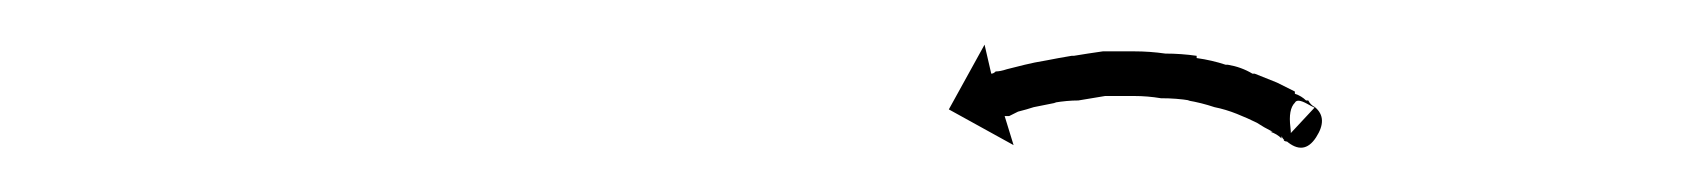

<svg xmlns="http://www.w3.org/2000/svg" viewBox="-20 -515 756 86"><path d="M556 -452Q556 -452 556 -452Q556 -452 556 -452Q556 -452 556 -452Q556 -452 556 -452Q555 -452 554 -454Q554 -454 554 -453.5Q554 -453 554 -453Q554 -453 554 -453Q554 -453 554 -453Q552 -455 549 -456Q549 -456 549 -456Q549 -456 549 -456Q549 -456 549.5 -456Q550 -456 550 -456Q546 -458 543 -460Q543 -460 543 -460Q543 -460 543 -460Q543 -460 543 -460Q543 -460 543 -460Q539 -462 534 -464Q534 -464 534 -464Q534 -464 534 -464Q534 -464 534 -464Q534 -464 534 -464Q529 -466 524 -467Q524 -467 524 -467Q524 -467 524 -467Q524 -467 524 -467Q524 -467 524 -467Q518 -469 512 -470Q512 -470 512 -470Q512 -470 513 -470Q513 -470 513 -470Q513 -470 513 -470Q507 -471 500 -471Q500 -471 500 -471Q500 -471 500 -471Q500 -471 500 -471Q500 -471 500 -471Q494 -472 488 -472Q488 -472 488 -472Q488 -472 488 -472Q488 -472 488 -472Q488 -472 488 -472Q481 -472 475 -472Q475 -472 475 -472Q475 -472 475 -472Q475 -472 475 -472Q475 -472 475 -472Q469 -471 463 -470Q463 -470 463 -470Q463 -470 463 -470Q463 -470 463 -470Q463 -470 463 -470Q458 -470 452 -469Q452 -469 452.5 -469Q453 -469 453 -469Q453 -469 453 -469Q453 -469 453 -469Q448 -468 443 -467Q443 -467 443 -467Q443 -467 443 -467Q443 -467 443 -467Q443 -467 443 -467Q440 -466 436 -465Q436 -465 436 -465Q436 -465 436 -465Q436 -465 436 -465Q436 -465 436 -465Q434 -464 432 -463Q432 -463 432 -463Q432 -463 432 -463Q432 -463 432 -463Q432 -463 432 -463Q431 -463 430 -463L434 -450L405 -466L421 -495L424 -482Q425 -482 426 -483Q426 -483 426 -483Q426 -483 426 -483Q426 -483 426 -483Q426 -483 426 -483Q428 -483 431 -484Q431 -484 431 -484Q431 -484 431 -484Q431 -484 431 -484Q431 -484 431 -484Q435 -485 439 -486Q439 -486 439 -486Q439 -486 439 -486Q439 -486 439 -486Q439 -486 439 -486Q443 -487 449 -488Q449 -488 449 -488Q449 -488 449 -488Q449 -488 449 -488Q449 -488 449 -488Q454 -489 460 -490Q460 -490 460 -490Q460 -490 460 -490Q461 -490 461 -490Q461 -490 461 -490Q467 -491 474 -492Q474 -492 474 -492Q474 -492 474 -492Q474 -492 474 -492Q474 -492 474 -492Q481 -492 488 -492Q488 -492 488 -492Q488 -492 488 -492Q488 -492 488 -492Q488 -492 488 -492Q495 -492 502 -491Q502 -491 502 -491Q502 -491 502 -491Q502 -491 502 -491Q502 -491 502 -491Q509 -491 516 -490Q516 -490 516 -489.5Q516 -489 516 -489Q516 -489 516 -489Q516 -489 516 -489Q523 -488 529 -486Q529 -486 529 -486Q529 -486 529 -486Q530 -486 530 -486Q530 -486 530 -486Q536 -485 541 -482Q541 -482 541 -482Q541 -482 541 -482Q541 -482 541.5 -482Q542 -482 542 -482Q547 -480 552 -478Q552 -478 552 -478Q552 -478 552 -478Q552 -478 552 -478Q552 -478 552 -478Q556 -476 560 -474Q560 -474 560 -474Q560 -474 560 -473Q560 -473 560 -473Q560 -473 560 -473Q563 -472 565 -470Q565 -470 565 -470Q565 -470 565 -470Q566 -470 566 -470Q566 -470 566 -470Q567 -468 569 -467Q569 -467 569 -467Q569 -467 569 -467Q569 -467 569 -467Q569 -467 569 -467Q570 -466 565.5 -468.5Q561 -471 560 -469Q557 -466 558 -458Q559 -450 555 -452L569 -467Q575 -462 569.5 -453.5Q564 -445 556 -452Z"/></svg>

Font: FRB American Cursive Just Arrows Black
Style: Bold Italic
Weight: 900
Italic angle: -25°
Version: Version 2.0;Modular Font Editor K font №1